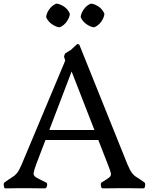

<svg xmlns="http://www.w3.org/2000/svg" viewBox="-30 -1035 818 1056"><path d="M395 -793 406 -790 671 -131Q685 -98 696 -83.5Q707 -69 723 -59.5Q739 -50 765 -31Q770 -27 768 -13Q766 1 760 1Q724 1 710 0.5Q696 0 685 0H621Q608 0 592 0.5Q576 1 534 1Q527 1 525 -13Q523 -27 528 -31Q560 -50 571.5 -59.5Q583 -69 579.5 -83.5Q576 -98 563 -131L349 -680L329 -700L322 -725L328 -741L359 -760ZM169 -131Q157 -98 155 -83.5Q153 -69 168.5 -59.5Q184 -50 224 -31Q232 -27 228.5 -13Q225 1 217 1Q181 1 160.5 0.5Q140 0 128 0Q116 0 104 0H73Q62 0 48 0.5Q34 1 -2 1Q-7 1 -9 -13Q-11 -27 -6 -31Q20 -50 36 -59.5Q52 -69 63.5 -83Q75 -97 89 -130L349 -750L409 -760ZM184 -320H574V-265H184ZM299 -885Q282 -885 258.5 -900Q235 -915 224 -940Q224 -958 239 -981Q254 -1004 279 -1015Q296 -1015 319.5 -1000.5Q343 -986 354 -960Q354 -942 339 -919Q324 -896 299 -885ZM489 -885Q472 -885 448.5 -900Q425 -915 414 -940Q414 -958 429 -981Q444 -1004 469 -1015Q486 -1015 509.5 -1000.5Q533 -986 544 -960Q544 -942 529 -919Q514 -896 489 -885Z"/></svg>

Font: Anvers
Style: Regular
Weight: 400
Designer: Ishtar van Looy
Version: Version 1.000